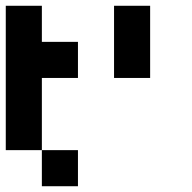

<svg xmlns="http://www.w3.org/2000/svg" viewBox="-20 -645 665 665"><path d="M500 -375H375V-625H500ZM125 -125H0V-625H125V-500H250V-375H125ZM125 0V-125H250V0Z"/></svg>

Font: Tiny5
Style: Regular
Weight: 400
Designer: Stefan Schmidt
Foundry: Made with Bits'n'Picas by Kreative Software
Version: Version 1.002; ttfautohint (v1.8.4.7-5d5b)